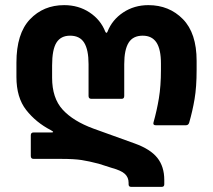

<svg xmlns="http://www.w3.org/2000/svg" viewBox="-20 -508 829 748"><path d="M344 -7 505 51Q566 73 593 107Q620 141 620 193V210Q620 220 610 220H491Q481 220 481 210V204Q481 183 466.5 169.5Q452 156 415 146L365 130Q327 120 298 115.5Q269 111 218 111H111Q100 111 100 100V19Q100 8 111 8H181Q187 8 187 6Q187 4 178 -1Q120 -31 82 -79.5Q44 -128 44 -208V-264Q44 -377 96.5 -432.5Q149 -488 230 -488Q286 -488 329 -459.5Q372 -431 390 -385Q395 -375 399 -385Q417 -431 460 -459.5Q503 -488 558 -488Q639 -488 692.5 -433.5Q746 -379 746 -271V-236Q746 -169 738 -122Q730 -75 717 -30Q714 -20 704 -20H587Q575 -20 578 -31Q591 -77 599 -125Q607 -173 607 -236V-260Q607 -316 589.5 -342.5Q572 -369 536 -369Q498 -369 481 -341.5Q464 -314 464 -258V-134Q464 -123 454 -123H336Q325 -123 325 -134V-258Q325 -314 308 -341.5Q291 -369 253 -369Q217 -369 200 -342Q183 -315 183 -253V-205Q183 -126 224 -81Q265 -36 344 -7Z"/></svg>

Font: Barlow GEO Bold
Style: Regular
Weight: 700
Designer: Jeremy Tribby
Foundry: Tribby Type
Version: Version 1.408